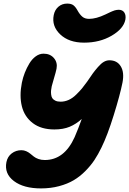

<svg xmlns="http://www.w3.org/2000/svg" viewBox="-20 -1008 726 1080"><path d="M453.1 -768.1Q367.7 -768.1 318.8 -814.5Q270 -860.8 282.2 -922.9Q288.1 -952.6 308.6 -970.2Q329.1 -987.8 357.9 -987.8Q380.9 -987.8 393.1 -978.3Q405.3 -968.8 416 -949.2Q428.7 -926.3 443.1 -914.1Q457.5 -901.9 481 -901.9Q521 -901.9 573.2 -926.8Q576.2 -928.2 586.4 -933.1Q596.7 -938 600.3 -939.7Q604 -941.4 612.1 -944.8Q620.1 -948.2 624.8 -949.5Q629.4 -950.7 635.5 -951.9Q641.6 -953.1 647 -953.1Q669.4 -953.1 679.4 -937.5Q689.5 -921.9 685.1 -897Q674.8 -846.2 607.9 -807.1Q541 -768.1 453.1 -768.1ZM210.9 51.8Q112.8 51.8 58.1 10.3Q3.4 -31.2 16.1 -96.2Q22.5 -127.4 46.1 -145.3Q69.8 -163.1 100.1 -163.1Q114.7 -163.1 127.4 -157.5Q140.1 -151.9 149.9 -143.8Q159.7 -135.7 170.2 -127.4Q180.7 -119.1 196.5 -113.5Q212.4 -107.9 231.9 -107.9Q341.8 -107.9 399.9 -236.8Q421.4 -286.6 439.9 -338.9Q408.2 -310.1 371.8 -294.9Q335.4 -279.8 286.1 -279.8Q211.4 -279.8 164.6 -315.4Q117.7 -351.1 103 -409.9Q88.4 -468.8 103 -543Q108.9 -571.8 119.6 -599.1Q130.4 -626.5 145.3 -651.1Q160.2 -675.8 180.9 -690.9Q201.7 -706.1 225.1 -706.1Q262.2 -706.1 283.4 -681.2Q304.7 -656.2 297.9 -621.1Q293.9 -601.6 283.7 -567.9Q273.4 -534.2 271 -522.9Q268.6 -509.3 267.3 -499.8Q266.1 -490.2 267.6 -477.1Q269 -463.9 274.2 -455.8Q279.3 -447.8 291 -441.9Q302.7 -436 320.8 -436Q344.2 -436 366.5 -446Q388.7 -456.1 408.9 -476.1Q429.2 -496.1 440.9 -510.3Q452.6 -524.4 470.2 -548.8Q491.2 -580.1 502.2 -595.2Q513.2 -610.4 531 -630.9Q548.8 -651.4 564.2 -660.2Q579.6 -668.9 595.2 -668.9Q638.7 -668.9 659.4 -634.8Q680.2 -600.6 668.9 -543Q654.8 -473.1 619.6 -359.9Q584.5 -246.6 550.8 -178.2Q532.2 -139.6 511.2 -107.9Q490.2 -76.2 460 -45.7Q429.7 -15.1 394.8 5.6Q359.9 26.4 312.5 39.1Q265.1 51.8 210.9 51.8Z"/></svg>

Font: Shantell Sans Irregular
Style: Italic
Weight: 800
Italic angle: -11.31°
Designer: Stephen Nixon, Anya Danilova, Shantell Martin
Foundry: Arrow Type
Version: Version 1.006;[9816181b4]